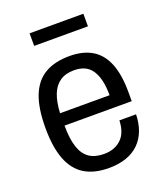

<svg xmlns="http://www.w3.org/2000/svg" viewBox="-132 -789 759 889"><g transform="rotate(-20 247.0 -344.0)"><path d="M252 12Q180 12 132.5 -17Q85 -46 61.5 -107Q38 -168 38 -263Q38 -360 62 -420.5Q86 -481 134.5 -509.5Q183 -538 256 -538Q322 -538 366.5 -511.5Q411 -485 433.5 -429.5Q456 -374 456 -287V-243H125Q125 -178 138.5 -137Q152 -96 180 -76.5Q208 -57 253 -57Q281 -57 302.5 -65.5Q324 -74 339.5 -89.5Q355 -105 363 -127.5Q371 -150 372 -179H454Q453 -135 439.5 -99.5Q426 -64 400.5 -39Q375 -14 337.5 -1Q300 12 252 12ZM125 -304H369Q369 -349 361 -380Q353 -411 338.5 -431Q324 -451 302.5 -460Q281 -469 253 -469Q211 -469 183.5 -450Q156 -431 142 -395Q128 -359 125 -304ZM119 -638V-700H384V-638Z"/></g></svg>

Font: Archivo SemiCondensed
Style: Regular
Weight: 400
Width: 4
Designer: Hector Gatti
Foundry: Omnibus-Type
Version: Version 2.001